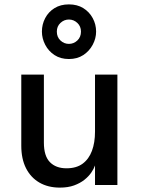

<svg xmlns="http://www.w3.org/2000/svg" viewBox="-20 -843 643 875"><path d="M515 -503V0H413V-89Q408 -74 396 -56.5Q384 -39 364.5 -23.5Q345 -8 317.5 2Q290 12 253 12Q199 12 159.5 -11Q120 -34 98.5 -76.5Q77 -119 77 -179V-503H180V-193Q180 -132 207.5 -104Q235 -76 283 -76Q328 -76 356.5 -97Q385 -118 399 -155.5Q413 -193 413 -243V-503ZM294 -574Q256 -574 228.5 -592Q201 -610 186 -639Q171 -668 171 -699Q171 -732 186 -760.5Q201 -789 228.5 -806Q256 -823 294 -823Q332 -823 359.5 -806Q387 -789 402.5 -760.5Q418 -732 418 -699Q418 -668 402.5 -639Q387 -610 359.5 -592Q332 -574 294 -574ZM294 -643Q316 -643 332.5 -658.5Q349 -674 349 -699Q349 -723 332.5 -738.5Q316 -754 294 -754Q272 -754 255.5 -738.5Q239 -723 239 -699Q239 -674 255.5 -658.5Q272 -643 294 -643Z"/></svg>

Font: Inclusive Sans Medium
Style: Regular
Weight: 500
Designer: Olivia King
Foundry: Olivia King
Version: Version 2.004